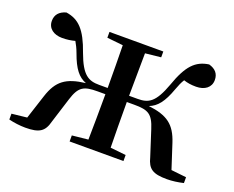

<svg xmlns="http://www.w3.org/2000/svg" viewBox="-94 -700 1056 868"><g transform="rotate(20 434.0 -266.5)"><path d="M304 -499 381 -491C382 -436 383 -353 383 -286H342C291 -286 259 -301 224 -397C189 -497 153 -534 91 -543C59 -534 42 -515 42 -485C42 -449 71 -428 112 -428C135 -428 154 -431 173 -436C181 -422 189 -407 197 -385C221 -318 246 -287 283 -273C191 -262 151 -233 125 -153L87 -36L14 -28V0C38 6 68 10 94 10C161 10 185 -6 198 -57L236 -178C257 -245 280 -256 346 -256H383C383 -178 382 -93 381 -37L304 -29V0H563V-29L488 -37C487 -93 486 -178 486 -256H522C588 -256 611 -245 632 -178L671 -57C684 -6 707 10 775 10C800 10 829 6 854 0V-28L781 -36L743 -153C717 -233 677 -262 586 -273C623 -287 648 -318 672 -385C680 -407 687 -423 696 -437C714 -431 732 -428 756 -428C797 -428 826 -449 826 -485C826 -515 810 -534 778 -543C715 -534 679 -497 644 -397C609 -301 579 -286 527 -286H486L488 -491L563 -499V-527H304Z"/></g></svg>

Font: Noto Serif CJK HK SemiBold
Style: Regular
Weight: 600
Designer: Ryoko NISHIZUKA 西塚涼子 (kana & ideographs); Frank Grießhammer (Latin, Greek & Cyrillic); Wenlong ZHANG 张文龙 (bopomofo); San
Foundry: Adobe
Version: Version 2.001;hotconv 1.1.0;makeotfexe 2.6.0